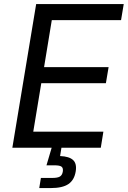

<svg xmlns="http://www.w3.org/2000/svg" viewBox="-20 -748 646 972"><path d="M42.5 0 163.1 -727.5H606.4L592.8 -646H242.2L203.1 -408.2H529.8L516.1 -326.7H189L148.4 -81.5H503.4L490.2 0ZM178.7 204.1 187 152.8H244.6Q271.5 152.8 283.2 145.8Q294.9 138.7 297.9 121.1Q300.8 103.5 292 96.2Q283.2 88.9 255.4 88.9H215.3L248.5 -23.4H294.9L291 0L284.2 42Q330.6 43.9 350.1 62.3Q369.6 80.6 363.3 119.6Q356.4 163.1 326.7 183.6Q296.9 204.1 236.8 204.1Z"/></svg>

Font: Inter Variable
Style: Italic
Weight: 400
Italic angle: -9.39999°
Designer: Rasmus Andersson
Foundry: rsms
Version: Version 4.001;git-9221beed3